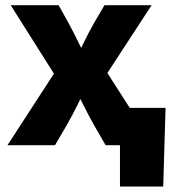

<svg xmlns="http://www.w3.org/2000/svg" viewBox="-20 -549 650 726"><path d="M8.3 0 215.3 -318.8 212.9 -224.6 20.5 -529.3H201.7L239.7 -460.9Q260.3 -422.9 277.8 -386.5Q295.4 -350.1 313 -314.5H259.8Q278.3 -349.6 295.9 -386.2Q313.5 -422.9 335 -460.9L375 -529.3H553.2L354.5 -224.6L356.9 -318.4L561 0H379.4L334.5 -77.6Q313.5 -115.2 295.7 -151.4Q277.8 -187.5 259.8 -222.2H307.6Q290 -187.5 272.5 -151.4Q254.9 -115.2 233.4 -77.6L188 0ZM433.6 156.2V0H389.2V-141.1H606L597.2 156.2Z"/></svg>

Font: Inter 24pt ExtraBold
Style: Regular
Weight: 800
Designer: Rasmus Andersson
Foundry: rsms
Version: Version 4.001;git-66647c0bb